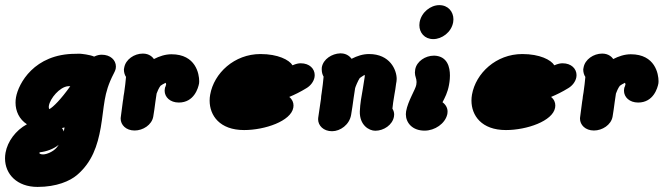

<svg xmlns="http://www.w3.org/2000/svg" viewBox="-31 -513 2658 760"><path d="M427.1 -241.7C427.5 -244.4 427.8 -247.1 427.8 -249.7C427.8 -275.2 406 -296.4 371.7 -296.4C363.4 -296.4 354.4 -295 341.6 -289C323.8 -296.9 291.2 -300 285.8 -300.3L284.1 -300.4H282.4C278.2 -300.4 270.1 -300 268 -300C103.8 -300 41.8 -181.4 32.4 -128.1C31.1 -121 30.5 -113.8 30.5 -106.7C30.5 -72.9 45.1 -41 75.6 -21.1C31 2.9 -1.3 47.1 -9.1 91.6C-10.5 99.2 -11.1 106.7 -11.1 114C-11.1 176.3 36.5 226.9 117.6 226.9C193.4 226.9 246.1 203.3 273.6 180C333.5 129 355.2 63.4 367.8 -8.2C374.5 -46.6 377.6 -83.5 383.6 -117.8C389 -148.6 397.7 -180.5 419.4 -222.2C421.1 -225.8 425.7 -233.9 427.1 -241.7ZM224.5 -8.6 222.6 1.9 221.4 7.4C220.5 4.5 219 0.2 214.4 -6.2C216.7 -6.7 217.1 -6.7 224.5 -8.6ZM193.7 70.7C179.3 87.9 153.5 98.2 139.5 98.2C129.1 98.2 125.1 95 124.2 91.9C124.6 91.6 126.4 90.2 128 89.6C152.1 86.9 181.4 77 201.5 60C199.6 63 197.4 66.3 193.7 70.7ZM238.7 -171.8H247.2C209.8 -119.3 179.9 -89.5 164.2 -80.9C163.3 -82.6 162 -85.2 162 -89.6C162 -91.2 162.2 -93 162.6 -95C167.5 -123 204.7 -168.9 238.7 -171.8Z M447.2 -50.2 447 -49.4 447 -48.9C446.8 -47.1 446.6 -45.3 446.6 -43.5C446.6 -18.8 467.6 3.6 501.8 3.6C534.8 3.6 569.8 -18.4 575.6 -51.3L576.1 -54.5C579 -70.6 581.2 -87.8 583.9 -108.7C585.6 -118.9 586.6 -128.9 588.9 -142.6C590.5 -148.2 598.2 -165.8 604.4 -173.5C608.4 -176.3 616.4 -181.8 624.7 -185.3C624.8 -185 625.5 -183.6 626.6 -180.1C626.5 -179.2 626.7 -177.4 624.4 -171.4C624.4 -171.4 624.5 -171.5 623.6 -169C623.1 -167.9 623.1 -171.6 621.5 -162.1C621 -159.4 620.7 -156.7 620.7 -154C620.7 -128.4 642.5 -107.1 676.8 -107.1C737.4 -107.1 753.7 -164.6 757 -183.1C757.3 -184.8 757.5 -187.7 757.5 -191.5C757.5 -219.9 744.4 -298.2 647.7 -298.2C623.1 -298.2 599.5 -290.2 578.3 -279.3C573.6 -286 560.6 -300.9 534.6 -300.9C500 -300.9 466.4 -277.5 460.8 -245.9L459.5 -238.7L459.5 -237C459.6 -226.9 462.4 -216.5 467.8 -208.5C466.7 -191.3 463.5 -168.4 460.6 -147.1C458.5 -134.8 457.2 -127.8 457.1 -123.6C457.1 -122.8 457.1 -123.6 457.1 -122.8C457 -121.4 457.2 -122.2 455.2 -111.1Z M935.1 1.8C1018.1 1.8 1120.7 -33.8 1130 -86.7C1130.5 -89.5 1130.8 -92.5 1130.8 -95.4C1130.8 -107.5 1126 -119.5 1114 -129.3C1135.6 -138.3 1158.1 -149.3 1182.3 -164.2C1197.8 -173.4 1210.8 -189.5 1214 -207.5C1214.5 -210.2 1214.7 -213 1214.7 -215.7C1214.7 -240.7 1194.3 -262.5 1159.6 -262.5C1150.2 -262.5 1141.2 -260.6 1126.9 -254.5C1113.7 -276.1 1069.2 -299.1 1000 -299.1C896.5 -299.1 815.9 -223.5 800.9 -138.1C799.5 -130.4 798.8 -122.6 798.8 -114.8C798.8 -55.8 838.8 1.8 935.1 1.8Z M1228.7 -47.6 1228.6 -46.7 1228.5 -46.2C1228.3 -44.4 1228.2 -42.6 1228.2 -40.8C1228.2 -16.1 1249.2 6.4 1283.3 6.4C1316.2 6.4 1351.9 -19.3 1358.7 -57.7L1359.3 -61.4C1362.6 -80.1 1365.4 -100.2 1368.7 -124.6C1370.7 -136.5 1372 -148.2 1374.7 -164C1376.3 -170.2 1386 -193.8 1393 -204C1395.8 -206.1 1402.9 -211.1 1412.1 -216.7L1412.8 -214.3C1412.8 -214 1412.9 -210.6 1412.6 -208.6C1410.8 -198.9 1408 -177.8 1405.3 -162.3C1400.4 -134.7 1394.3 -102.2 1393.3 -72.3C1391.8 -18.1 1429.2 4.5 1454.5 4.5C1488.3 4.5 1522.7 -18.8 1528.4 -51.3C1528.9 -54 1529.2 -56.8 1529.2 -59.7C1529.2 -66.9 1527.4 -74.6 1522.3 -83.1C1523.4 -95.6 1526.5 -117.3 1530.4 -139.5C1532.3 -150.6 1535.6 -167.9 1537 -182.4L1538.4 -190.2C1538.9 -193.3 1539.2 -196.7 1539.2 -200.4C1539.2 -236.3 1512.7 -299.1 1429.9 -299.1C1405.4 -299.1 1383.2 -291.8 1360.7 -280.3C1356 -286.4 1343.3 -301.8 1317.6 -301.8H1315.3C1283 -300.6 1248.6 -279.2 1242.9 -246.7C1242.7 -245.4 1243 -242.2 1242.5 -239.5L1242.6 -237.8C1242.6 -227.8 1245.1 -217.4 1249.9 -209.6C1248.7 -192.1 1245.3 -167.3 1242.2 -144.7C1238.2 -121.8 1241.9 -132.8 1237.6 -108.6C1235.1 -89.2 1231.8 -70.9 1228.7 -47.6Z M1707.9 -492.7C1673.2 -492.7 1637 -464.3 1630 -425C1629.4 -421.1 1629 -417.2 1629 -413.4C1629 -383.8 1649.2 -358.2 1684.2 -358.2C1717.5 -358.2 1755.6 -384.5 1762.8 -425C1763.5 -428.9 1763.8 -432.7 1763.8 -436.6C1763.8 -466.4 1743.1 -492.7 1707.9 -492.7ZM1576.5 -72.5C1575.8 -68.7 1575.5 -64.8 1575.5 -60.9C1575.5 -27.7 1600.5 4.1 1649.6 4.1C1690.7 4.1 1730.4 -23.8 1739.1 -59.2L1739.3 -59.9L1740 -63.6C1740.4 -66.2 1740.6 -68.8 1740.6 -71.4C1740.6 -85.1 1734.2 -98.2 1720.6 -108.3C1729.9 -126.3 1741.1 -147.1 1746.3 -176.8C1746.5 -178.3 1750 -194.3 1750 -213.9C1750 -246.8 1740.3 -289.8 1689.7 -292.7L1688.9 -292.7H1686.3C1653.3 -292.7 1618.3 -270.7 1612.5 -237.9C1611.7 -233.2 1611.3 -229.2 1611.3 -225.7C1611.3 -210.1 1617.9 -203.5 1617.9 -188.4C1617.9 -185.1 1617.6 -181.5 1616.8 -177.2C1613.6 -158.8 1583.7 -113.3 1576.5 -72.5Z M1971.5 1.8C2054.5 1.8 2157 -33.8 2166.3 -86.7C2166.9 -89.5 2167.1 -92.5 2167.1 -95.4C2167.1 -107.5 2162.4 -119.5 2150.3 -129.3C2172 -138.3 2194.5 -149.3 2218.7 -164.2C2234.2 -173.4 2247.2 -189.5 2250.4 -207.5C2250.9 -210.2 2251.1 -213 2251.1 -215.7C2251.1 -240.7 2230.6 -262.5 2196 -262.5C2186.6 -262.5 2177.6 -260.6 2163.2 -254.5C2150 -276.1 2105.6 -299.1 2036.4 -299.1C1932.9 -299.1 1852.3 -223.5 1837.2 -138.1C1835.9 -130.4 1835.2 -122.6 1835.2 -114.8C1835.2 -55.8 1875.1 1.8 1971.5 1.8Z M2265.4 -50.2 2265.2 -49.4 2265.2 -48.9C2264.9 -47.1 2264.8 -45.3 2264.8 -43.5C2264.8 -18.8 2285.8 3.6 2320 3.6C2352.9 3.6 2387.9 -18.4 2393.8 -51.3L2394.3 -54.5C2397.1 -70.6 2399.4 -87.8 2402.1 -108.7C2403.8 -118.9 2404.8 -128.9 2407.1 -142.6C2408.7 -148.2 2416.4 -165.8 2422.6 -173.5C2426.6 -176.3 2434.6 -181.8 2442.9 -185.3C2443 -185 2443.7 -183.6 2444.8 -180.1C2444.7 -179.2 2444.9 -177.4 2442.6 -171.4C2442.6 -171.4 2442.7 -171.5 2441.7 -169C2441.3 -167.9 2441.3 -171.6 2439.6 -162.1C2439.2 -159.4 2438.9 -156.7 2438.9 -154C2438.9 -128.4 2460.7 -107.1 2495 -107.1C2555.6 -107.1 2571.9 -164.6 2575.2 -183.1C2575.5 -184.8 2575.7 -187.7 2575.7 -191.5C2575.7 -219.9 2562.6 -298.2 2465.9 -298.2C2441.3 -298.2 2417.7 -290.2 2396.5 -279.3C2391.8 -286 2378.8 -300.9 2352.8 -300.9C2318.2 -300.9 2284.5 -277.5 2279 -245.9L2277.7 -238.7L2277.7 -237C2277.8 -226.9 2280.6 -216.5 2286 -208.5C2284.8 -191.3 2281.7 -168.4 2278.8 -147.1C2276.7 -134.8 2275.4 -127.8 2275.3 -123.6C2275.3 -122.8 2275.3 -123.6 2275.3 -122.8C2275.1 -121.4 2275.3 -122.2 2273.4 -111.1Z"/></svg>

Font: TudorRose
Style: BoldOblique
Weight: 500
Version: Version 001.000